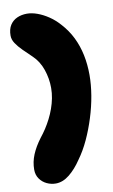

<svg xmlns="http://www.w3.org/2000/svg" viewBox="-95 -695 562 954"><g transform="rotate(-10 186.5 -218.0)"><path d="M107.5 209.5Q83.5 209.5 62 199.2Q40.5 189 26.8 169.5Q13 150 13 123Q13 84.5 28.2 47.8Q43.5 11 72.5 -27.5Q87 -45.5 100.8 -66.5Q114.5 -87.5 126.5 -111Q138.5 -134.5 147.5 -159.8Q156.5 -185 161.5 -210.8Q166.5 -236.5 166.5 -262.5Q166.5 -310 151 -355.2Q135.5 -400.5 103.5 -431Q79.5 -454 59 -474.2Q38.5 -494.5 25.8 -513.8Q13 -533 13 -553Q13 -585 26.2 -605.8Q39.5 -626.5 61.8 -636.5Q84 -646.5 111.5 -646.5Q136 -646.5 163.8 -636.5Q191.5 -626.5 219.2 -608Q247 -589.5 270.5 -563Q304 -526.5 324.8 -484.2Q345.5 -442 355.5 -394Q365.5 -346 365.5 -292.5Q365.5 -244.5 356.5 -190.2Q347.5 -136 330.2 -81Q313 -26 290 23.8Q267 73.5 238.5 112.5Q210 155.5 176.5 182.5Q143 209.5 107.5 209.5Z"/></g></svg>

Font: Gluten ExtraBold
Style: Regular
Weight: 800
Designer: Tyler Finck
Foundry: Etcetera Type Company
Version: Version 1.300